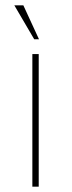

<svg xmlns="http://www.w3.org/2000/svg" viewBox="-20 -704 271 724"><path d="M68 -684 127 -556H109L34 -684ZM102 -500H126V0H102Z"/></svg>

Font: Haskoy Thin
Style: Regular
Weight: 100
Designer: Ertekin Erdin
Foundry: Ertekin Erdin
Version: Version 2.000; ttfautohint (v1.8.4.7-5d5b)